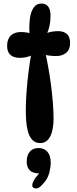

<svg xmlns="http://www.w3.org/2000/svg" viewBox="-20 -794 434 1079"><path d="M166 -602H146Q143 -646 147.5 -685.5Q152 -725 168 -749.5Q184 -774 213 -774Q239 -774 251.5 -756Q264 -738 264 -706Q264 -643 240 -598L222 -600Q260 -619 307 -619Q337 -619 355.5 -603.5Q374 -588 374 -551Q374 -516 352 -497.5Q330 -479 296 -479Q277 -479 256.5 -481.5Q236 -484 216 -490L232 -511Q241 -472 250 -423Q259 -374 266 -321Q273 -268 277 -218Q281 -168 281 -128Q281 -64 262 -27Q243 10 206 10Q178 10 161.5 -8Q145 -26 137 -55Q129 -84 127 -116.5Q125 -149 125 -177Q125 -221 129 -276.5Q133 -332 140.5 -391Q148 -450 158 -505L178 -495Q142 -469 90 -469Q57 -469 38.5 -485.5Q20 -502 20 -536Q20 -574 40.5 -594Q61 -614 97 -614Q117 -614 135 -610.5Q153 -607 166 -602ZM207 181Q165 181 147.5 163.5Q130 146 130 113Q130 95 136 78Q142 61 157 49.5Q172 38 198 38Q228 38 246.5 59Q265 80 265 121Q265 146 257.5 175Q250 204 233 226Q218 245 206 255Q194 265 183 265Q173 265 167 260.5Q161 256 161 247Q161 238 169 222Q177 206 202 178Z"/></svg>

Font: DynaPuff Condensed
Style: Regular
Weight: 400
Width: 3
Designer: Toshi Omagari, Jennifer Daniel
Foundry: Google Fonts
Version: Version 2.000